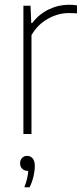

<svg xmlns="http://www.w3.org/2000/svg" viewBox="-20 -564 350 808"><path d="M78.5 -540H108.5L111.5 -467H115.5Q143.5 -504 184.5 -524Q225.5 -544 269.5 -544Q288 -544 304 -541.5V-507.5Q292 -509 269 -509Q224.5 -509 181.2 -484.8Q138 -460.5 112.5 -416V0H78.5ZM126.5 135Q126.5 154 121 178Q115.5 202 104.5 224H82.5Q96.5 188.5 99 155H95.5Q82 155 73.2 146Q64.5 137 64.5 123Q64.5 109.5 72.8 100.8Q81 92 93.5 92Q109 92 117.8 103Q126.5 114 126.5 135Z"/></svg>

Font: Encode Sans Semi Condensed Thin
Style: Regular
Weight: 250
Width: 4
Designer: Multiple Designers
Foundry: Impallari Type
Version: Version 2.000